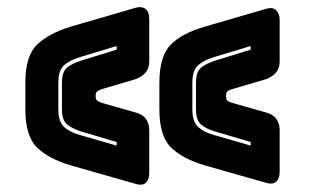

<svg xmlns="http://www.w3.org/2000/svg" viewBox="-20 -614 852 530"><path d="M356 -106 177 -157Q115 -175 82.5 -206.5Q50 -238 50 -312V-386Q50 -460 82.5 -491Q115 -522 177 -541L356 -593Q372 -597 382 -589Q392 -581 392 -562V-445Q392 -426 382.5 -414.5Q373 -403 356 -396L261 -368Q251 -364 247.5 -361Q244 -358 244 -349Q244 -340 247.5 -337Q251 -334 261 -330L356 -303Q374 -298 383 -285.5Q392 -273 392 -254V-137Q392 -119 383 -110Q374 -101 356 -106ZM716 -109 547 -157Q485 -175 452.5 -206.5Q420 -238 420 -312V-386Q420 -460 452 -491.5Q484 -523 547 -541L716 -590Q733 -595 742.5 -585.5Q752 -576 752 -559V-445Q752 -426 742.5 -414.5Q733 -403 716 -396L621 -368Q611 -365 607.5 -361.5Q604 -358 604 -349Q604 -340 607.5 -336.5Q611 -333 621 -330L716 -303Q734 -298 743 -285.5Q752 -273 752 -254V-140Q752 -122 743 -113Q734 -104 716 -109ZM573 -457Q545 -449 528 -435Q511 -421 511 -386V-312Q511 -277 528 -262.5Q545 -248 572 -241L672 -212V-222L574 -251Q552 -257 536.5 -269Q521 -281 521 -312V-386Q521 -417 536.5 -428.5Q552 -440 575 -447L672 -477V-487ZM204 -251Q182 -258 166.5 -269.5Q151 -281 151 -312V-386Q151 -417 166.5 -428.5Q182 -440 205 -447L302 -477V-487L203 -457Q175 -449 158 -435Q141 -421 141 -386V-312Q141 -277 158 -262.5Q175 -248 202 -241L302 -212V-222Z"/></svg>

Font: Bungee Inline
Style: Regular
Weight: 400
Version: Version 1.000;PS 1.0;hotconv 1.0.72;makeotf.lib2.5.5900